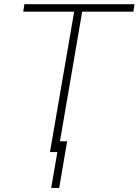

<svg xmlns="http://www.w3.org/2000/svg" viewBox="-20 -731 666 923"><path d="M381.3 -710.9 259.3 0H220.2L342.8 -710.9ZM626.5 -710.9 621.1 -674.8H91.8L97.2 -710.9ZM302.7 -51.8 264.6 172.4H226.1L264.6 -51.8Z"/></svg>

Font: Roboto ExtraLight
Style: Italic
Weight: 250
Designer: Christian Robertson
Foundry: Google
Version: Version 3.009; 2024